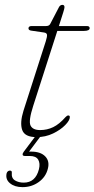

<svg xmlns="http://www.w3.org/2000/svg" viewBox="-20 -556 388 789"><path d="M160.5 -422.5 109 -430Q97 -431.5 97 -439.5Q97 -449 110.5 -449H169.5Q181.5 -449 186 -457L222.5 -527Q227.5 -536 236.5 -536Q245 -536 245 -526.5Q245 -521.5 240 -505.5L222 -449H336.5Q348.5 -449 348.5 -440.5Q348.5 -429 325 -429H215.5L116.5 -121Q96.5 -59 105.5 -40.2Q114.5 -21.5 145 -21.5Q173.5 -21.5 198.5 -33.5Q223.5 -45.5 249.5 -75Q255.5 -81.5 260.5 -81.5Q267 -81.5 267 -75Q267 -61.5 248 -42Q229 -22.5 198 -7.5Q167 7.5 130 7.5Q81.5 7.5 71.2 -22Q61 -51.5 76.5 -101L168 -386Q174.5 -406.5 173 -413.8Q171.5 -421 160.5 -422.5ZM132 -5H153.5L99.5 67H108Q147 67 166 86.8Q185 106.5 176.5 138Q168 171.5 139 192.2Q110 213 72.5 213Q40.5 213 21.2 197.2Q2 181.5 7 157Q10 146 20 145Q30 145 28.5 154.5Q26.5 176.5 41.8 185.5Q57 194.5 77.5 194.5Q126 194.5 140 139.5Q146 115.5 137 100.2Q128 85 102.5 85H83Q73.5 85 73 79.5Q72.5 74 78 67Z"/></svg>

Font: Fraunces 9pt S000 Thin
Style: Italic
Weight: 100
Italic angle: -16°
Version: Version 1.000; ttfautohint (v1.8.3)